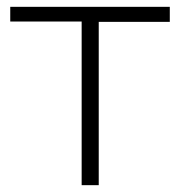

<svg xmlns="http://www.w3.org/2000/svg" viewBox="-20 -542 527 562"><path d="M219 0V-479H10V-522H477V-478H269V0Z"/></svg>

Font: Montserrat Z Light
Style: Regular
Weight: 300
Designer: Julieta Ulanovsky
Foundry: Julieta Ulanovsky
Version: Version 8.000